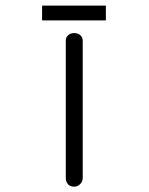

<svg xmlns="http://www.w3.org/2000/svg" viewBox="-20 -660 540 697"><path d="M218.8 -511.7V-14.6Q218.8 0 227.5 9.8Q236.3 17.6 249 17.6Q261.7 17.6 270.5 8.8Q280.3 0 280.3 -14.6V-511.7Q280.3 -525.4 270.5 -533.2Q261.7 -540 249 -540Q236.3 -540 227.5 -532.2Q218.8 -525.4 218.8 -511.7ZM132.8 -639.6V-585.9H364.3V-639.6Z"/></svg>

Font: GulimChe
Style: Regular
Weight: 400
Monospace: yes
Version: Version 2.21